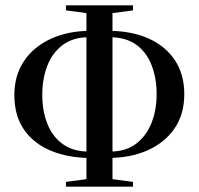

<svg xmlns="http://www.w3.org/2000/svg" viewBox="-20 -689 748 722"><path d="M321 -95Q238 -95 173 -121.5Q108 -148 71 -200.5Q34 -253 34 -332Q34 -405 70 -459Q106 -513 171 -543Q236 -573 320 -573H351V-549H314Q255 -549 216 -520Q177 -491 158 -442Q139 -393 139 -332Q139 -271 158.5 -222.5Q178 -174 217 -146.5Q256 -119 314 -119H351V-95ZM357 -95V-119H393Q452 -119 490.5 -147.5Q529 -176 549 -225Q569 -274 569 -335Q569 -395 550 -444Q531 -493 492 -521Q453 -549 393 -549H357V-573H388Q473 -573 537 -545Q601 -517 637 -463.5Q673 -410 673 -335Q673 -259 636 -205.5Q599 -152 534.5 -123.5Q470 -95 386 -95ZM228 13V-5L332 -19H376L480 -5V13ZM332 -636 228 -650V-669H480V-650L376 -636ZM305 13V-669H403V13Z"/></svg>

Font: Source Serif 4 60pt SemiBold
Style: Regular
Weight: 600
Version: Version 4.004;hotconv 1.0.116;makeotfexe 2.5.65601